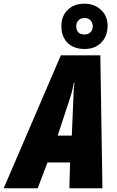

<svg xmlns="http://www.w3.org/2000/svg" viewBox="-78 -1015 630 1035"><path d="M-58.1 0 250 -716.8H462.9L474.1 0H295.9L299.8 -139.2H178.2L125 0ZM232.9 -284.2H309.1L316.9 -469.2Q317.9 -493.2 318.8 -516.6Q319.8 -540 323.2 -567.9H319.8Q315.4 -542 309.3 -519.3Q303.2 -496.6 294.9 -472.2ZM377.9 -751Q318.8 -751 285.9 -784.4Q252.9 -817.9 252.9 -874Q252.9 -928.7 286.9 -961.9Q320.8 -995.1 377.9 -995.1Q429.7 -995.1 465.8 -962.4Q502 -929.7 502 -876Q502 -821.3 468.8 -786.1Q435.5 -751 377.9 -751ZM377.9 -829.1Q397.5 -829.1 409.7 -841.1Q421.9 -853 421.9 -873Q421.9 -892.6 409.9 -905.3Q397.9 -918 377.9 -918Q356.9 -918 345 -905.3Q333 -892.6 333 -873Q333 -853 343.8 -841.1Q354.5 -829.1 377.9 -829.1Z"/></svg>

Font: Open Sans Condensed ExtraBold
Style: Italic
Weight: 800
Width: 3
Italic angle: -12°
Designer: Monotype Design Team
Foundry: Monotype Imaging Inc.
Version: Version 3.003; ttfautohint (v1.8.4)